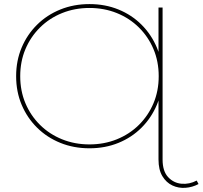

<svg xmlns="http://www.w3.org/2000/svg" viewBox="-20 -723 992 940"><path d="M418 3Q341 3 275.5 -23.5Q210 -50 161.5 -98Q113 -146 86 -210Q59 -274 59 -350Q59 -426 86 -490Q113 -554 161.5 -602Q210 -650 275.5 -676.5Q341 -703 418 -703Q495 -703 560 -676.5Q625 -650 673 -602Q721 -554 748 -490Q775 -426 775 -350Q775 -274 748 -210Q721 -146 673 -98Q625 -50 560 -23.5Q495 3 418 3ZM418 -16Q490 -16 552 -41Q614 -66 660 -111.5Q706 -157 731.5 -217.5Q757 -278 757 -350Q757 -422 731.5 -482.5Q706 -543 660 -588.5Q614 -634 552 -659Q490 -684 418 -684Q346 -684 284 -659Q222 -634 176 -588.5Q130 -543 104.5 -482.5Q79 -422 79 -350Q79 -278 104.5 -217.5Q130 -157 176 -111.5Q222 -66 284 -41Q346 -16 418 -16ZM952 178Q922 194 888 196.5Q854 199 824 185Q794 171 775 139.5Q756 108 756 58V-275L759 -350L756 -448V-686H776V58Q776 115 803 144Q830 173 868.5 176.5Q907 180 943 161Z"/></svg>

Font: Montserrat Thin Thin
Style: Regular
Weight: 250
Version: Version 9.000